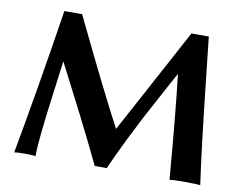

<svg xmlns="http://www.w3.org/2000/svg" viewBox="-74 -761 1079 863"><g transform="rotate(10 465.5 -329.5)"><path d="M152.8 -662.1C114.4 -414.4 77.1 -192.7 41 2.9C48.5 1 64.8 0 89.8 0C114.6 0 130.7 1 138.2 2.9C138.5 -26 141 -63.2 145.8 -108.4C150.5 -153.6 157.9 -214.2 168 -290L187.5 -438.5L243.2 -330.1L302.7 -213.9L354.5 -110.4L408.2 0H462.9L494.1 -68.4L529.3 -141.6L561.5 -205.1C569.7 -222 581.9 -245.6 598.1 -275.9L631.8 -338.4L669.4 -408.2L704.6 -472.7C717.6 -364.3 732.7 -205.7 750 2.9C760.1 1 779.8 0 809.1 0C853 0 880 1 890.1 2.9C881 -62.2 872.4 -128.5 864.3 -196C856.1 -263.6 846.7 -346.7 835.9 -445.3L812 -662.1H732.9L473.6 -180.7C422.9 -275.1 342.9 -435.5 233.9 -662.1Z"/></g></svg>

Font: Linux Biolinum G
Style: Bold
Weight: 700
Designer: Philipp H. Poll
Foundry: Philipp H. Poll
Version: Version 1.1.0